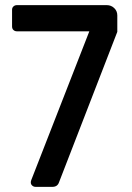

<svg xmlns="http://www.w3.org/2000/svg" viewBox="-20 -728 514 748"><path d="M119 0Q111 0 105.5 -5Q100 -10 100 -17Q100 -20 100.5 -22.5Q101 -25 102 -27L328 -606H46Q38 -606 32.5 -611Q27 -616 27 -625V-690Q27 -698 32.5 -703Q38 -708 46 -708H396Q413 -708 425 -696.5Q437 -685 437 -668V-604L210 -18Q204 0 184 0Z"/></svg>

Font: Miriam Libre SemiBold
Style: Regular
Weight: 600
Version: Version 2.000